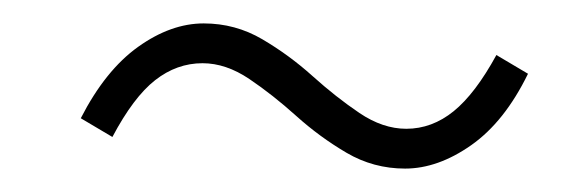

<svg xmlns="http://www.w3.org/2000/svg" viewBox="-20 -413 502 164"><path d="M326 -269Q299 -269 276 -282.5Q253 -296 233 -314Q213 -332 193 -345.5Q173 -359 153 -359Q131 -359 112.5 -344.5Q94 -330 76 -296L49 -312Q70 -353 98 -373Q126 -393 154 -393Q181 -393 204 -379.5Q227 -366 247 -348Q267 -330 287 -316.5Q307 -303 327 -303Q349 -303 367.5 -318Q386 -333 404 -366L431 -350Q411 -309 382.5 -289Q354 -269 326 -269Z"/></svg>

Font: Source Sans 3 Light
Style: Italic
Weight: 300
Italic angle: -11°
Designer: Paul D. Hunt
Foundry: Adobe
Version: Version 3.046;hotconv 1.0.118;makeotfexe 2.5.65603